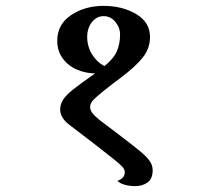

<svg xmlns="http://www.w3.org/2000/svg" viewBox="-20 -616 699 654"><path d="M391 -351Q352 -322 327 -301.5Q302 -281 294.5 -271.5Q287 -262 287 -251Q287 -241 295 -230.5Q303 -220 322 -205Q328 -200 375 -165Q433 -121 456.5 -101.5Q480 -82 490 -67.5Q500 -53 500 -36Q500 -7 482.5 5.5Q465 18 440 18Q422 18 405.5 13.5Q389 9 380 0Q405 -9 405 -29Q405 -38 398 -46.5Q391 -55 365.5 -75.5Q340 -96 301 -126L220 -188Q185 -213 185 -243Q185 -261 195 -276.5Q205 -292 228 -310.5Q251 -329 304 -366Q273 -366 243 -378.5Q213 -391 194 -416.5Q175 -442 175 -477Q175 -533 222 -564.5Q269 -596 333 -596Q397 -596 444 -568Q491 -540 491 -490Q491 -452 467 -421Q443 -390 391 -351ZM277 -490Q277 -458 293.5 -431Q310 -404 336 -391Q368 -417 378.5 -442.5Q389 -468 389 -498Q389 -522 373 -541.5Q357 -561 333 -561Q309 -561 293 -540.5Q277 -520 277 -490Z"/></svg>

Font: Arya
Style: Regular
Weight: 400
Designer: Eduardo Rodriguez Tunni, Modular Infotech
Foundry: Eduardo Rodriguez Tunni, Modular Infotech
Version: Version 1.002